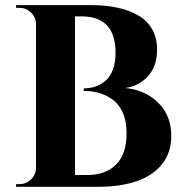

<svg xmlns="http://www.w3.org/2000/svg" viewBox="-20 -720 714 740"><path d="M42 -700.2H331.5Q387.7 -700.2 432.9 -690.4Q478 -680.7 512.7 -660.6Q547.4 -640.6 566.4 -607.2Q585.4 -573.7 585.4 -528.8Q585.4 -463.9 549.6 -425.5Q513.7 -387.2 462.4 -380.9Q540 -373.5 590.3 -323.5Q640.6 -273.4 640.1 -195.3Q640.1 -132.3 605 -87.9Q569.8 -43.5 506.8 -21.7Q443.8 0 358.4 0H42V-10.3H54.7Q80.6 -10.3 99.4 -28.3Q118.2 -46.4 118.7 -72.3V-627.9Q118.2 -653.8 99.4 -671.9Q80.6 -689.9 54.7 -689.9H42ZM269 -45.4H315.4Q385.3 -44.9 426.8 -85.4Q468.3 -126 467.8 -207.5Q467.8 -250 454.8 -282Q441.9 -314 418.7 -332.5Q395.5 -351.1 366.5 -360.4Q337.4 -369.6 302.7 -369.6V-379.4Q327.6 -379.4 348.6 -386.7Q369.6 -394 387.5 -409.7Q405.3 -425.3 415.3 -452.4Q425.3 -479.5 425.3 -516.1Q425.3 -588.9 391.6 -622.8Q357.9 -656.7 297.4 -656.7H269Z"/></svg>

Font: Cinzel Bold
Style: Regular
Weight: 700
Designer: Natanael Gama
Version: Version 1.001;PS 001.001;hotconv 1.0.56;makeotf.lib2.0.21325